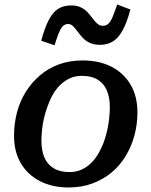

<svg xmlns="http://www.w3.org/2000/svg" viewBox="-20 -815 668 848"><path d="M442 -198Q450 -222 455 -246Q460 -270 462.5 -295Q465 -320 465 -343Q465 -386 451.5 -416.5Q438 -447 411 -463.5Q384 -480 341 -480Q311 -480 287 -468.5Q263 -457 244 -438Q225 -419 211 -393Q197 -367 187 -337Q179 -314 173.5 -289.5Q168 -265 165.5 -240Q163 -215 163 -192Q163 -149 176.5 -118.5Q190 -88 217.5 -71.5Q245 -55 287 -55Q317 -55 341.5 -66.5Q366 -78 384.5 -97Q403 -116 417.5 -142Q432 -168 442 -198ZM42 -215Q42 -269 55 -318.5Q68 -368 94 -409.5Q120 -451 157 -482.5Q194 -514 241 -531Q288 -548 345 -548Q418 -548 472 -520.5Q526 -493 556.5 -441.5Q587 -390 587 -319Q587 -265 573.5 -216Q560 -167 534.5 -125Q509 -83 472 -52.5Q435 -22 387.5 -4.5Q340 13 283 13Q211 13 156.5 -15Q102 -43 72 -94Q42 -145 42 -215ZM423 -617Q395 -617 376 -626Q357 -635 344.5 -649Q332 -663 322 -676.5Q312 -690 302.5 -699.5Q293 -709 281 -709Q260 -709 248 -686.5Q236 -664 221 -615L162 -635Q178 -694 196 -728Q214 -762 237.5 -776.5Q261 -791 294 -791Q320 -791 338 -782Q356 -773 368 -759.5Q380 -746 390 -732.5Q400 -719 410.5 -710Q421 -701 434 -701Q450 -701 460 -711.5Q470 -722 478.5 -743Q487 -764 498 -795L556 -773Q540 -714 521 -680Q502 -646 478 -631.5Q454 -617 423 -617Z"/></svg>

Font: Roboto Serif 20pt Medium
Style: Italic
Weight: 500
Italic angle: -10°
Version: Version 1.008